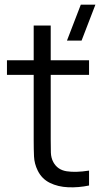

<svg xmlns="http://www.w3.org/2000/svg" viewBox="-20 -800 441 828"><path d="M364 -64.3V0Q318.3 9.5 274.1 7.6Q229.8 5.7 195.1 -11.4Q160.3 -28.5 142.7 -64.3Q128 -94.3 126.7 -125.2Q125.3 -156.2 125.3 -195.7V-690H198.7V-198.3Q198.7 -164.5 199.4 -141.8Q200.2 -119 209.7 -101.3Q227.7 -67.8 266.8 -61.5Q306 -55.2 364 -64.3ZM364 -477H10V-540H364ZM268.8 -625H331.8L391.5 -780H328.5Z"/></svg>

Font: Manrope Variable Light
Style: Regular
Weight: 200
Designer: Mikhail Sharanda
Foundry: Mikhail Sharanda
Version: Version 4.505